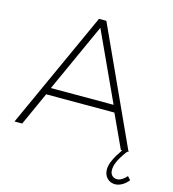

<svg xmlns="http://www.w3.org/2000/svg" viewBox="-128 -804 997 1109"><g transform="rotate(15 370.5 -249.5)"><path d="M682 0H690L370 -699H326L8 0H54L144 -199H552L644 0H652C612 58 595 96 595 129C595 174 626 200 662 200C691 200 721 181 741 155L723 135C705 155 686 169 665 169C642 169 624 153 624 125C624 97 634 64 682 0ZM347 -651 536 -241H161Z"/></g></svg>

Font: Montserrat ExtraLight
Style: Regular
Weight: 250
Designer: Julieta Ulanovsky
Foundry: Julieta Ulanovsky
Version: Version 4.000